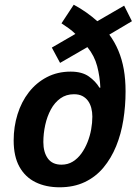

<svg xmlns="http://www.w3.org/2000/svg" viewBox="-20 -785 584 815"><path d="M233 10Q175 10 131 -11.5Q87 -33 62.5 -77Q38 -121 38 -189Q38 -247 54.5 -300Q71 -353 102.5 -393.5Q134 -434 179 -457.5Q224 -481 280 -481Q328 -481 357 -460.5Q386 -440 402 -413H406Q404 -460 392.5 -504Q381 -548 351 -585L235 -518L200 -583L300 -641Q288 -653 273 -664Q258 -675 241 -686L293 -765Q321 -750 346.5 -732Q372 -714 393 -695L507 -761L540 -695L444 -638Q467 -607 482.5 -570Q498 -533 505.5 -490.5Q513 -448 513 -397Q513 -335 503.5 -275.5Q494 -216 473 -164.5Q452 -113 419 -73.5Q386 -34 339.5 -12Q293 10 233 10ZM241 -86Q268 -86 289 -99Q310 -112 325.5 -133.5Q341 -155 351.5 -181.5Q362 -208 367 -236Q372 -264 372 -290Q372 -309 367.5 -326.5Q363 -344 353.5 -357Q344 -370 329.5 -377.5Q315 -385 294 -385Q261 -385 236.5 -367.5Q212 -350 196 -320.5Q180 -291 172 -254.5Q164 -218 164 -182Q164 -139 183 -112.5Q202 -86 241 -86Z"/></svg>

Font: Noto Sans Display SemiBold
Style: Italic
Weight: 600
Italic angle: -12°
Designer: Monotype Design Team
Foundry: Monotype Imaging Inc.
Version: Version 2.003